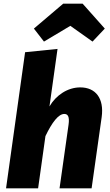

<svg xmlns="http://www.w3.org/2000/svg" viewBox="-20 -1028 603 1048"><path d="M220 -801 364 -887 485 -801 552 -872 431 -1008H325L165 -872ZM418 -551C350 -551 286 -509 250 -447L294 -761L117 -743L13 0H188L228 -285C264 -360 299 -406 331 -406C349 -406 361 -394 354 -346L305 0H480L535 -389C549 -491 502 -551 418 -551Z"/></svg>

Font: Fira Sans ExtraBold
Style: Italic
Weight: 800
Italic angle: -8°
Designer: bBox Type GmbH & Carrois Corporate GbR & Edenspiekermann AG
Foundry: bBox Type GmbH & Carrois Corporate GbR & Edenspiekermann AG
Version: Version 4.301;PS 004.301;hotconv 1.0.88;makeotf.lib2.5.64775